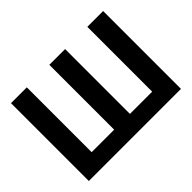

<svg xmlns="http://www.w3.org/2000/svg" viewBox="-138 -970 1233 1233"><g transform="rotate(-45 478.5 -353.5)"><path d="M203.6 -707V-118.2H408.1V-707H551.3V-118.2H753.2V-707H896.7V0H59.9V-707Z"/></g></svg>

Font: Pretendard GOV Variable
Style: Regular
Weight: 400
Designer: Base glyphs from Inter by Rasmus Andersson; Hangul glyphs from Noto Sans CJK(Source Han Sans) by Jang Soo-young and Kang
Foundry: Kil Hyung-jin
Version: Version 1.307;Glyphs 3.2 (3192)